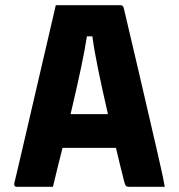

<svg xmlns="http://www.w3.org/2000/svg" viewBox="-20 -720 690 740"><path d="M184 0H43Q40 0 37 -3Q34 -6 35 -13Q41 -38 53 -89Q65 -140 80.5 -207Q96 -274 113 -347Q130 -420 146 -489Q162 -558 175 -613.5Q188 -669 195 -700H445Q454 -700 457 -689Q482 -583 513.5 -448.5Q545 -314 582 -153Q590 -116 599 -78Q608 -40 615 0H478Q469 0 465.5 -3.5Q462 -7 459 -19Q450 -54 442 -87Q434 -120 427 -150H221Q212 -116 203 -78.5Q194 -41 184 0ZM315 -580Q307 -528 292 -457Q277 -386 252 -280H396Q372 -385 357.5 -456Q343 -527 336 -580Z"/></svg>

Font: Recursive Sn Lnr St XBd
Style: Regular
Weight: 800
Version: Version 1.079;hotconv 1.0.112;makeotfexe 2.5.65598; ttfautoh